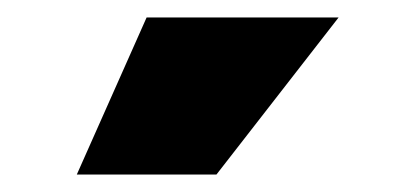

<svg xmlns="http://www.w3.org/2000/svg" viewBox="-20 -790 451 220"><path d="M68 -590 148 -770H368L228 -590Z"/></svg>

Font: Murecho Black
Style: Regular
Weight: 900
Designer: Neil Summerour
Foundry: Positype
Version: Version 1.010; ttfautohint (v1.8.3)